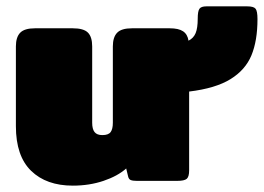

<svg xmlns="http://www.w3.org/2000/svg" viewBox="-20 -569 830 604"><path d="M30 -172V-423Q30 -452 43.5 -466Q57 -480 90 -480H209Q243 -480 256.5 -466.5Q270 -453 270 -423V-183Q270 -163 277.5 -153.5Q285 -144 302 -144Q321 -144 328 -153.5Q335 -163 335 -183V-423Q335 -452 348.5 -466Q362 -480 395 -480H514Q542 -480 556 -470.5Q570 -461 573 -441Q589 -449 595.5 -465Q602 -481 602 -510Q602 -534 607.5 -541.5Q613 -549 629 -549H758Q778 -549 784 -541.5Q790 -534 790 -509Q790 -441 771 -395Q752 -349 705 -320Q658 -291 575 -281V-33Q575 -13 567.5 -6.5Q560 0 537 0H411Q398 0 391.5 -2.5Q385 -5 383 -14L377 -39Q350 -15 305.5 0Q261 15 209 15Q126 15 78 -31.5Q30 -78 30 -172Z"/></svg>

Font: Mitr
Style: Bold
Weight: 700
Designer: Thanarat Vachiruckul
Foundry: Cadson Demak
Version: Version 1.003